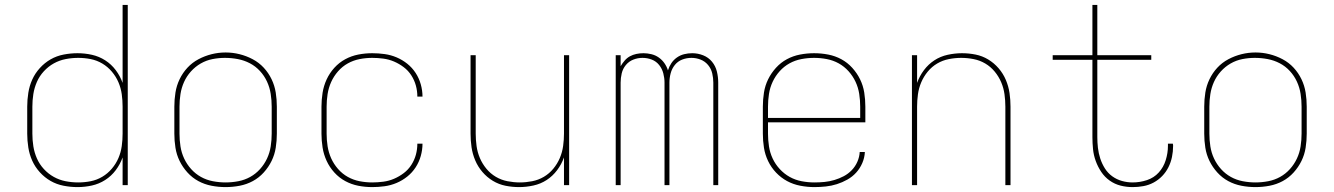

<svg xmlns="http://www.w3.org/2000/svg" viewBox="-20 -755 5440 783"><path d="M296 8Q268 8 239.5 2.5Q211 -3 186.5 -17Q162 -31 142.5 -52.5Q123 -74 111.5 -99.5Q100 -125 95.5 -153.5Q91 -182 91 -210V-320Q91 -348 95.5 -376.5Q100 -405 111.5 -430.5Q123 -456 142.5 -477.5Q162 -499 186.5 -513Q211 -527 239.5 -532.5Q268 -538 296 -538Q326 -538 355 -531.5Q384 -525 409 -509Q434 -493 452 -469Q470 -445 480 -417V-735H501V0H480V-113Q470 -85 452 -61Q434 -37 409 -21Q384 -5 355 1.5Q326 8 296 8ZM299 -11Q325 -11 350 -16Q375 -21 397 -34Q419 -47 436 -67Q453 -87 463 -110.5Q473 -134 476.5 -159Q480 -184 480 -210V-320Q480 -346 476.5 -371Q473 -396 463 -419.5Q453 -443 436 -463Q419 -483 397 -496Q375 -509 350 -514Q325 -519 299 -519Q273 -519 247.5 -514Q222 -509 199.5 -496.5Q177 -484 159 -464.5Q141 -445 130.5 -421Q120 -397 116 -371.5Q112 -346 112 -320V-210Q112 -184 116 -158.5Q120 -133 130.5 -109Q141 -85 159 -65.5Q177 -46 199.5 -33.5Q222 -21 247.5 -16Q273 -11 299 -11Z M900 8Q871 8 842.5 2.5Q814 -3 789 -16.5Q764 -30 744.5 -51.5Q725 -73 712.5 -98.5Q700 -124 695.5 -152.5Q691 -181 691 -210V-320Q691 -349 695.5 -377.5Q700 -406 712.5 -432Q725 -458 744.5 -479Q764 -500 789.5 -513.5Q815 -527 843 -534Q871 -541 900 -541Q929 -541 957 -534Q985 -527 1010.5 -513.5Q1036 -500 1055.5 -479Q1075 -458 1087.5 -432Q1100 -406 1104.5 -377.5Q1109 -349 1109 -320V-210Q1109 -181 1104.5 -152.5Q1100 -124 1087.5 -98.5Q1075 -73 1055.5 -51.5Q1036 -30 1011 -16.5Q986 -3 957.5 2.5Q929 8 900 8ZM900 -11Q926 -11 952 -16Q978 -21 1000.5 -33.5Q1023 -46 1040.5 -65.5Q1058 -85 1069 -108.5Q1080 -132 1084 -158Q1088 -184 1088 -210V-320Q1088 -346 1084 -372Q1080 -398 1069 -422Q1058 -446 1040 -465.5Q1022 -485 999 -497Q976 -509 950 -514Q924 -519 897 -519Q872 -519 846.5 -514Q821 -509 798.5 -496Q776 -483 758.5 -463.5Q741 -444 730.5 -420.5Q720 -397 716 -371.5Q712 -346 712 -320V-210Q712 -184 716 -158Q720 -132 731 -108.5Q742 -85 759.5 -65.5Q777 -46 799.5 -33.5Q822 -21 848 -16Q874 -11 900 -11Z M1498 8Q1469 8 1441 2.5Q1413 -3 1388 -16.5Q1363 -30 1343.5 -51.5Q1324 -73 1312 -99Q1300 -125 1295.5 -153.5Q1291 -182 1291 -210V-320Q1291 -348 1295.5 -376.5Q1300 -405 1312 -431Q1324 -457 1343.5 -478.5Q1363 -500 1388 -513.5Q1413 -527 1441 -532.5Q1469 -538 1498 -538Q1523 -538 1548.5 -534.5Q1574 -531 1597.5 -521Q1621 -511 1641 -495Q1661 -479 1675 -457.5Q1689 -436 1696 -411Q1703 -386 1703 -361H1682Q1682 -384 1676 -406Q1670 -428 1657.5 -447.5Q1645 -467 1626.5 -481Q1608 -495 1587 -504Q1566 -513 1543 -516Q1520 -519 1498 -519Q1472 -519 1446.5 -514Q1421 -509 1398.5 -496.5Q1376 -484 1358.5 -464Q1341 -444 1330.5 -420.5Q1320 -397 1316 -371.5Q1312 -346 1312 -320V-210Q1312 -184 1316 -158.5Q1320 -133 1330.5 -109.5Q1341 -86 1358.5 -66Q1376 -46 1398.5 -33.5Q1421 -21 1446.5 -16Q1472 -11 1498 -11Q1520 -11 1543 -14Q1566 -17 1587 -26Q1608 -35 1626.5 -49Q1645 -63 1657.5 -82.5Q1670 -102 1676 -124Q1682 -146 1682 -169H1703Q1703 -144 1696 -119Q1689 -94 1675 -72.5Q1661 -51 1641 -35Q1621 -19 1597.5 -9Q1574 1 1548.5 4.5Q1523 8 1498 8Z M2097 8Q2069 8 2041.5 2.5Q2014 -3 1990 -17.5Q1966 -32 1947.5 -53.5Q1929 -75 1918 -101Q1907 -127 1903 -154.5Q1899 -182 1899 -210V-530H1920V-210Q1920 -185 1923.5 -159.5Q1927 -134 1937 -110.5Q1947 -87 1963.5 -67Q1980 -47 2002 -34Q2024 -21 2049.5 -16Q2075 -11 2100 -11Q2125 -11 2150.5 -16Q2176 -21 2198 -34Q2220 -47 2236.5 -67Q2253 -87 2263 -110.5Q2273 -134 2276.5 -159.5Q2280 -185 2280 -210V-530H2301V0H2280V-113Q2270 -85 2252 -61Q2234 -37 2209.5 -21Q2185 -5 2155.5 1.5Q2126 8 2097 8Z M2491 0V-530H2511V-485Q2518 -497 2527.5 -508Q2537 -519 2549 -525.5Q2561 -532 2575 -535Q2589 -538 2604 -538Q2620 -538 2636.5 -534Q2653 -530 2666.5 -520.5Q2680 -511 2689.5 -497.5Q2699 -484 2704 -468Q2709 -484 2718 -497.5Q2727 -511 2740.5 -520.5Q2754 -530 2770 -534Q2786 -538 2803 -538Q2826 -538 2847.5 -529.5Q2869 -521 2883.5 -503.5Q2898 -486 2903.5 -463.5Q2909 -441 2909 -418V0H2889V-418Q2889 -437 2884.5 -456Q2880 -475 2867.5 -490Q2855 -505 2837 -512Q2819 -519 2800 -519Q2780 -519 2762 -512Q2744 -505 2732 -490Q2720 -475 2715 -456Q2710 -437 2710 -418V0H2690V-418Q2690 -437 2685 -456Q2680 -475 2668 -490Q2656 -505 2638 -512Q2620 -519 2600 -519Q2581 -519 2563 -512Q2545 -505 2532.5 -490Q2520 -475 2515.5 -456Q2511 -437 2511 -418V0Z M3301 8Q3273 8 3244 2.5Q3215 -3 3190 -16.5Q3165 -30 3145 -51Q3125 -72 3112.5 -98Q3100 -124 3095.5 -152.5Q3091 -181 3091 -210V-320Q3091 -349 3095.5 -377.5Q3100 -406 3112.5 -431.5Q3125 -457 3144.5 -478.5Q3164 -500 3189 -513.5Q3214 -527 3242.5 -532.5Q3271 -538 3300 -538Q3329 -538 3357.5 -532.5Q3386 -527 3411 -513.5Q3436 -500 3455.5 -478.5Q3475 -457 3487.5 -431.5Q3500 -406 3504.5 -377.5Q3509 -349 3509 -320V-256H3112V-210Q3112 -184 3116 -158Q3120 -132 3131 -108.5Q3142 -85 3160 -65.5Q3178 -46 3200.5 -33.5Q3223 -21 3249 -16Q3275 -11 3301 -11Q3322 -11 3342.5 -13Q3363 -15 3383 -21Q3403 -27 3421 -36.5Q3439 -46 3453.5 -61Q3468 -76 3476.5 -95.5Q3485 -115 3486 -135H3507Q3506 -112 3496.5 -90Q3487 -68 3471.5 -51Q3456 -34 3435.5 -22.5Q3415 -11 3393 -4Q3371 3 3347.5 5.5Q3324 8 3301 8ZM3112 -274H3488V-320Q3488 -346 3484 -372Q3480 -398 3469 -421.5Q3458 -445 3440.5 -464.5Q3423 -484 3400.5 -496.5Q3378 -509 3352 -514Q3326 -519 3300 -519Q3274 -519 3248 -514Q3222 -509 3199.5 -496.5Q3177 -484 3159.5 -464.5Q3142 -445 3131 -421.5Q3120 -398 3116 -372Q3112 -346 3112 -320Z M3699 0V-530H3720V-417Q3730 -445 3748 -469Q3766 -493 3790.5 -509Q3815 -525 3844.5 -531.5Q3874 -538 3903 -538Q3931 -538 3958.5 -532.5Q3986 -527 4010 -512.5Q4034 -498 4052.5 -476.5Q4071 -455 4082 -429Q4093 -403 4097 -375.5Q4101 -348 4101 -320V0H4080V-320Q4080 -345 4076.5 -370.5Q4073 -396 4063 -419.5Q4053 -443 4036.5 -463Q4020 -483 3998 -496Q3976 -509 3950.5 -514Q3925 -519 3900 -519Q3875 -519 3849.5 -514Q3824 -509 3802 -496Q3780 -483 3763.5 -463Q3747 -443 3737 -419.5Q3727 -396 3723.5 -370.5Q3720 -345 3720 -320V0Z M4599 8Q4574 8 4550 2Q4526 -4 4505.5 -18.5Q4485 -33 4471 -54Q4457 -75 4448.5 -98.5Q4440 -122 4437.5 -146.5Q4435 -171 4435 -196V-511H4273V-530H4435V-735H4455V-530H4675V-511H4455V-196Q4455 -174 4457.5 -152Q4460 -130 4467 -108.5Q4474 -87 4486 -68Q4498 -49 4516 -36Q4534 -23 4555.5 -17Q4577 -11 4599 -11Q4629 -11 4657.5 -20.5Q4686 -30 4705.5 -51.5Q4725 -73 4734 -102Q4743 -131 4743 -160Q4743 -162 4743 -164Q4743 -166 4743 -169H4763Q4764 -166 4764 -163.5Q4764 -161 4764 -159Q4764 -137 4759.5 -115Q4755 -93 4745 -73Q4735 -53 4719.5 -37Q4704 -21 4684.5 -10.5Q4665 0 4643 4Q4621 8 4599 8Z M5100 8Q5071 8 5042.5 2.5Q5014 -3 4989 -16.5Q4964 -30 4944.5 -51.5Q4925 -73 4912.5 -98.5Q4900 -124 4895.5 -152.5Q4891 -181 4891 -210V-320Q4891 -349 4895.5 -377.5Q4900 -406 4912.5 -432Q4925 -458 4944.5 -479Q4964 -500 4989.5 -513.5Q5015 -527 5043 -534Q5071 -541 5100 -541Q5129 -541 5157 -534Q5185 -527 5210.5 -513.5Q5236 -500 5255.5 -479Q5275 -458 5287.5 -432Q5300 -406 5304.5 -377.5Q5309 -349 5309 -320V-210Q5309 -181 5304.5 -152.5Q5300 -124 5287.5 -98.5Q5275 -73 5255.5 -51.5Q5236 -30 5211 -16.5Q5186 -3 5157.5 2.5Q5129 8 5100 8ZM5100 -11Q5126 -11 5152 -16Q5178 -21 5200.5 -33.5Q5223 -46 5240.5 -65.5Q5258 -85 5269 -108.5Q5280 -132 5284 -158Q5288 -184 5288 -210V-320Q5288 -346 5284 -372Q5280 -398 5269 -422Q5258 -446 5240 -465.5Q5222 -485 5199 -497Q5176 -509 5150 -514Q5124 -519 5097 -519Q5072 -519 5046.5 -514Q5021 -509 4998.5 -496Q4976 -483 4958.5 -463.5Q4941 -444 4930.5 -420.5Q4920 -397 4916 -371.5Q4912 -346 4912 -320V-210Q4912 -184 4916 -158Q4920 -132 4931 -108.5Q4942 -85 4959.5 -65.5Q4977 -46 4999.5 -33.5Q5022 -21 5048 -16Q5074 -11 5100 -11Z"/></svg>

Font: Iosevka Curly Thin Extended
Style: Regular
Weight: 100
Width: 7
Monospace: yes
Designer: Belleve Invis
Foundry: Belleve Invis
Version: Version 11.1.0; ttfautohint (v1.8.3)